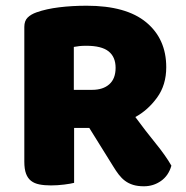

<svg xmlns="http://www.w3.org/2000/svg" viewBox="-20 -643 649 671"><path d="M239 -196V-4Q228 -1 204.5 2Q181 5 158 5Q135 5 117.5 1.5Q100 -2 88.5 -11Q77 -20 71 -36Q65 -52 65 -78V-549Q65 -570 76.5 -581.5Q88 -593 108 -600Q142 -612 187 -617.5Q232 -623 283 -623Q421 -623 491 -565Q561 -507 561 -408Q561 -346 529 -302Q497 -258 453 -234Q489 -185 524 -142Q559 -99 579 -64Q569 -29 542.5 -10.5Q516 8 483 8Q461 8 445 3Q429 -2 417 -11Q405 -20 395 -33Q385 -46 376 -61L292 -196ZM302 -329Q340 -329 362 -348.5Q384 -368 384 -406Q384 -444 359.5 -463.5Q335 -483 282 -483Q267 -483 258 -482Q249 -481 238 -479V-329Z"/></svg>

Font: Baloo Bhaina
Style: Regular
Weight: 400
Designer: Manish Minz, Shuchita Grover and Ek Type
Foundry: Ek Type
Version: Version 1.443;PS 1.000;hotconv 16.6.51;makeotf.lib2.5.65220;